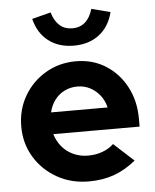

<svg xmlns="http://www.w3.org/2000/svg" viewBox="-54 -803 694 857"><g transform="rotate(-5 293.0 -374.0)"><path d="M309.4 9.7Q231 9.7 167.5 -26.2Q104 -62.1 67 -123.3Q30 -184.4 30 -260.3Q30 -335.9 65.5 -396.9Q101 -457.9 162 -493.8Q223 -529.7 297.7 -529.7Q372.6 -529.7 430.7 -493.1Q488.9 -456.5 522.5 -393.3Q556.2 -330.2 556.2 -249.6V-214.4H169.5Q179.1 -182.6 199.6 -157.9Q220.1 -133.2 250.3 -119.3Q280.6 -105.4 316 -105.4Q350.7 -105.4 380.6 -116.3Q410.4 -127.2 431.1 -147.1L520.8 -65.2Q473 -26.3 422.5 -8.3Q372 9.7 309.4 9.7ZM167.9 -312H421.4Q414 -343.4 395.5 -366.8Q377 -390.1 351.3 -403.5Q325.6 -416.8 295 -416.8Q263.5 -416.8 237.5 -404Q211.5 -391.1 193.6 -367.8Q175.7 -344.4 167.9 -312ZM296 -599.9Q228.1 -599.9 182.3 -635.2Q136.4 -670.6 120.6 -735L204.7 -756.6Q228.6 -677.5 296 -677.5Q329.7 -677.5 352.6 -697.3Q375.6 -717.2 387.3 -756.6L471.5 -735Q455.6 -670.6 409.6 -635.2Q363.6 -599.9 296 -599.9Z"/></g></svg>

Font: Red Hat Display VF
Style: Regular
Weight: 300
Designer: Pentagram, MCKL
Foundry: Pentagram, MCKL
Version: Version 1.023